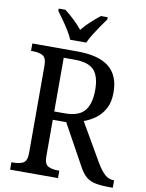

<svg xmlns="http://www.w3.org/2000/svg" viewBox="-99 -1000 814 1070"><g transform="rotate(10 307.5 -465.5)"><path d="M34 0V-42H48Q78 -42 100 -53Q122 -64 122 -109V-604Q122 -649 100 -660.5Q78 -672 48 -672H34V-714H287Q409 -714 468 -667Q527 -620 527 -523Q527 -468 507 -431.5Q487 -395 456 -372.5Q425 -350 391 -338L516 -122Q540 -82 562 -62Q584 -42 612 -42H615V0H601Q546 0 514 -7Q482 -14 461 -33Q440 -52 420 -90L296 -315H220V-109Q220 -64 241.5 -53Q263 -42 294 -42H305V0ZM279 -362Q359 -362 391.5 -401.5Q424 -441 424 -519Q424 -597 391.5 -631.5Q359 -666 281 -666H220V-362ZM238 -771Q229 -794 212.5 -820.5Q196 -847 177.5 -873Q159 -899 145 -918V-931H183Q209 -911 235.5 -886Q262 -861 283 -835Q304 -861 331 -886Q358 -911 384 -931H422V-918Q408 -899 390 -873Q372 -847 355.5 -820.5Q339 -794 329 -771Z"/></g></svg>

Font: Noto Serif Sinhala SemiCondensed
Style: Regular
Weight: 400
Width: 4
Designer: Jelle Bosma - Monotype Design Team
Foundry: Monotype Imaging Inc.
Version: Version 2.007; ttfautohint (v1.8.4.7-5d5b)